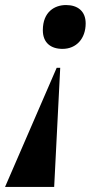

<svg xmlns="http://www.w3.org/2000/svg" viewBox="-35 -563 445 762"><path d="M227 -543C183 -543 135 -517 135 -443C135 -393 167 -369 213 -369C268 -369 305 -410 305 -470C305 -519 273 -543 227 -543ZM204 -294H190L-15 179H180Z"/></svg>

Font: Noto Serif Display Condensed Black
Style: Italic
Weight: 900
Width: 3
Italic angle: -12°
Designer: Monotype Design Team
Foundry: Monotype Imaging Inc.
Version: Version 2.009